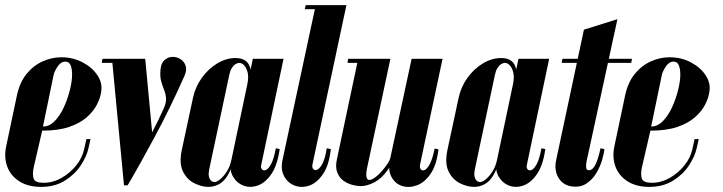

<svg xmlns="http://www.w3.org/2000/svg" viewBox="-27 -725 2829 751"><path d="M-3 -152 39 -351Q50 -403 77 -436Q104 -469 140 -485Q176 -501 213 -501Q258 -501 295.5 -481.5Q333 -462 353.5 -431.5Q374 -401 369 -368Q366 -343 352.5 -316.5Q339 -290 312.5 -266.5Q286 -243 243.5 -228.5Q201 -214 138 -214L105 -71Q99 -43 104.5 -26.5Q110 -10 144 -10Q180 -10 213.5 -29Q247 -48 271 -78Q295 -108 302 -141L311 -181H327L319 -145Q312 -113 288.5 -77.5Q265 -42 226 -18Q187 6 134 6Q83 6 49 -15.5Q15 -37 1.5 -73Q-12 -109 -3 -152ZM141 -230Q166 -230 187 -251.5Q208 -273 223 -306Q238 -339 246.5 -373.5Q255 -408 255 -433Q255 -456 249 -470Q243 -484 229 -484Q211 -484 198.5 -465Q186 -446 183 -433Z M570 -187 541 -495H411L458 0H472ZM429 -479 422 -495H374L371 -479ZM472 0Q472 0 486.5 -24.5Q501 -49 524.5 -91.5Q548 -134 577.5 -188.5Q607 -243 637 -304.5Q667 -366 694 -427Q705 -451 699 -468Q693 -485 678.5 -494Q664 -503 647 -502.5Q630 -502 616.5 -490Q603 -478 601 -454Q598 -426 603.5 -407Q609 -388 615 -373Q621 -358 622.5 -341.5Q624 -325 614 -302Q595 -259 570 -211Q545 -163 521.5 -121.5Q498 -80 483 -54Q468 -28 468 -28Q468 -28 468.5 -24Q469 -20 470 -14Q471 -8 471.5 -4Q472 0 472 0Z M995 -81Q992 -70 997.5 -63Q1003 -56 1013 -60Q1023 -64 1033.5 -83.5Q1044 -103 1052 -145L1067 -142Q1058 -78 1034 -43.5Q1010 -9 980 1Q950 11 924 0.5Q898 -10 883.5 -36Q869 -62 878 -99L962 -495H1082ZM941 -398Q946 -424 941.5 -442Q937 -460 928 -469.5Q919 -479 909 -479Q902 -479 894 -474Q886 -469 879.5 -458.5Q873 -448 870 -433L791 -61Q788 -46 790 -35.5Q792 -25 798 -19Q804 -13 812 -13Q821 -13 834 -23.5Q847 -34 859.5 -53Q872 -72 878 -99ZM887 -102Q878 -63 863.5 -39Q849 -15 829.5 -4.5Q810 6 788 6Q762 6 733.5 -8Q705 -22 689 -53.5Q673 -85 684 -138L728 -343Q737 -385 762 -420Q787 -455 822 -476.5Q857 -498 894 -498Q922 -498 936.5 -485Q951 -472 953.5 -448.5Q956 -425 950 -392Z M1078 -99 1208 -705H1328L1195 -81Q1193 -69 1199 -63Q1205 -57 1215 -62Q1225 -67 1235 -86.5Q1245 -106 1251 -145L1267 -142Q1260 -78 1236 -43.5Q1212 -9 1182.5 1Q1153 11 1126 1Q1099 -9 1084.5 -35.5Q1070 -62 1078 -99ZM1165 -689 1169 -705H1218L1214 -689Z M1598 -495 1523 -143Q1512 -92 1489 -59.5Q1466 -27 1437.5 -12Q1409 3 1383 3Q1369 3 1350.5 -2Q1332 -7 1316 -18.5Q1300 -30 1292 -51Q1284 -72 1291 -103L1374 -495H1500L1408 -64Q1404 -41 1407 -31Q1410 -21 1417 -21Q1426 -21 1439.5 -30.5Q1453 -40 1466 -55Q1479 -70 1489 -85Q1499 -100 1501 -111L1583 -495ZM1704 -495 1616 -81Q1614 -69 1619 -62.5Q1624 -56 1634 -60Q1644 -64 1654.5 -84Q1665 -104 1673 -144L1688 -141Q1681 -80 1657.5 -45.5Q1634 -11 1603.5 0Q1573 11 1546 2.5Q1519 -6 1504.5 -32.5Q1490 -59 1498 -99L1583 -495ZM1384 -495 1381 -479H1332L1335 -495Z M2034 -81Q2031 -70 2036.5 -63Q2042 -56 2052 -60Q2062 -64 2072.5 -83.5Q2083 -103 2091 -145L2106 -142Q2097 -78 2073 -43.5Q2049 -9 2019 1Q1989 11 1963 0.5Q1937 -10 1922.5 -36Q1908 -62 1917 -99L2001 -495H2121ZM1980 -398Q1985 -424 1980.5 -442Q1976 -460 1967 -469.5Q1958 -479 1948 -479Q1941 -479 1933 -474Q1925 -469 1918.5 -458.5Q1912 -448 1909 -433L1830 -61Q1827 -46 1829 -35.5Q1831 -25 1837 -19Q1843 -13 1851 -13Q1860 -13 1873 -23.5Q1886 -34 1898.5 -53Q1911 -72 1917 -99ZM1926 -102Q1917 -63 1902.5 -39Q1888 -15 1868.5 -4.5Q1849 6 1827 6Q1801 6 1772.5 -8Q1744 -22 1728 -53.5Q1712 -85 1723 -138L1767 -343Q1776 -385 1801 -420Q1826 -455 1861 -476.5Q1896 -498 1933 -498Q1961 -498 1975.5 -485Q1990 -472 1992.5 -448.5Q1995 -425 1989 -392Z M2257 -609 2388 -650 2272 -115Q2271 -111 2268 -97.5Q2265 -84 2265.5 -71.5Q2266 -59 2277 -59Q2287 -59 2295.5 -70.5Q2304 -82 2310.5 -102Q2317 -122 2322 -145L2337 -142Q2336 -127 2328.5 -100.5Q2321 -74 2305.5 -48Q2290 -22 2266 -6.5Q2242 9 2208 4Q2187 1 2171.5 -12.5Q2156 -26 2149 -49Q2142 -72 2149 -102ZM2344 -479 2347 -495H2445L2442 -479ZM2170 -479 2173 -495H2239L2236 -479Z M2376 -152 2418 -351Q2429 -403 2456 -436Q2483 -469 2519 -485Q2555 -501 2592 -501Q2637 -501 2674.5 -481.5Q2712 -462 2732.5 -431.5Q2753 -401 2748 -368Q2745 -343 2731.5 -316.5Q2718 -290 2691.5 -266.5Q2665 -243 2622.5 -228.5Q2580 -214 2517 -214L2484 -71Q2478 -43 2483.5 -26.5Q2489 -10 2523 -10Q2559 -10 2592.5 -29Q2626 -48 2650 -78Q2674 -108 2681 -141L2690 -181H2706L2698 -145Q2691 -113 2667.5 -77.5Q2644 -42 2605 -18Q2566 6 2513 6Q2462 6 2428 -15.5Q2394 -37 2380.5 -73Q2367 -109 2376 -152ZM2520 -230Q2545 -230 2566 -251.5Q2587 -273 2602 -306Q2617 -339 2625.5 -373.5Q2634 -408 2634 -433Q2634 -456 2628 -470Q2622 -484 2608 -484Q2590 -484 2577.5 -465Q2565 -446 2562 -433Z"/></svg>

Font: Emberly Black
Style: Italic
Weight: 900
Italic angle: -12°
Designer: Rajesh Rajput
Foundry: Rajesh Rajput
Version: Version 1.000